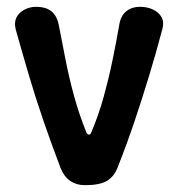

<svg xmlns="http://www.w3.org/2000/svg" viewBox="-20 -533 521 562"><path d="M229 9Q204 9 186 -3Q168 -15 157 -42Q130 -113 107 -180Q84 -247 64.5 -313Q45 -379 26 -447Q21 -467 28 -481.5Q35 -496 51 -504.5Q67 -513 85 -513Q115 -513 131 -499.5Q147 -486 152 -460Q162 -408 172.5 -355Q183 -302 197.5 -249.5Q212 -197 233 -145Q236 -139 240.5 -139Q245 -139 247 -145Q269 -197 283.5 -249.5Q298 -302 309 -355Q320 -408 329 -460Q333 -486 349 -499.5Q365 -513 390 -513H391Q411 -513 428 -505Q445 -497 453 -482.5Q461 -468 455 -447Q437 -379 417 -313Q397 -247 374.5 -180Q352 -113 324 -42Q313 -15 292 -3Q271 9 229 9Z"/></svg>

Font: Winky Sans Medium
Style: Regular
Weight: 500
Designer: Simon Atzbach
Foundry: typofactur
Version: Version 1.205